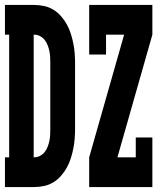

<svg xmlns="http://www.w3.org/2000/svg" viewBox="-29 -755 649 775"><path d="M-9 0V-120H8V-615H-9V-735H109Q130 -735 150 -730.5Q170 -726 187 -715.5Q204 -705 217.5 -689.5Q231 -674 241 -656Q251 -638 257 -618.5Q263 -599 267 -579.5Q271 -560 272.5 -539.5Q274 -519 274 -499V-237Q274 -216 272.5 -195.5Q271 -175 267 -155.5Q263 -136 257 -116.5Q251 -97 241 -79Q231 -61 217.5 -45.5Q204 -30 187 -19.5Q170 -9 150 -4.5Q130 0 109 0ZM107 -120H109Q122 -120 133 -126Q144 -132 151.5 -141.5Q159 -151 163.5 -163Q168 -175 170.5 -187Q173 -199 173.5 -211.5Q174 -224 174 -237V-499Q174 -511 173.5 -523.5Q173 -536 170.5 -548Q168 -560 163.5 -572Q159 -584 151.5 -593.5Q144 -603 133 -609Q122 -615 109 -615H107ZM331 0V-120L472 -615H399V-535H331V-735H586V-615L445 -120H519V-200H586V0Z"/></svg>

Font: Iosevka Slab Heavy Extended
Style: Regular
Weight: 900
Width: 7
Monospace: yes
Designer: Belleve Invis
Foundry: Belleve Invis
Version: Version 11.1.0; ttfautohint (v1.8.3)